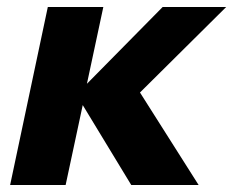

<svg xmlns="http://www.w3.org/2000/svg" viewBox="-20 -530 668 550"><path d="M9 0 117 -510H276L229 -290L446 -510H628L381 -265L549 0H356L217 -229L168 0Z"/></svg>

Font: Wix Madefor Text ExtraBold
Style: Italic
Weight: 800
Italic angle: -12°
Designer: Dalton Maag Ltd
Foundry: Dalton Maag Ltd
Version: Version 3.100